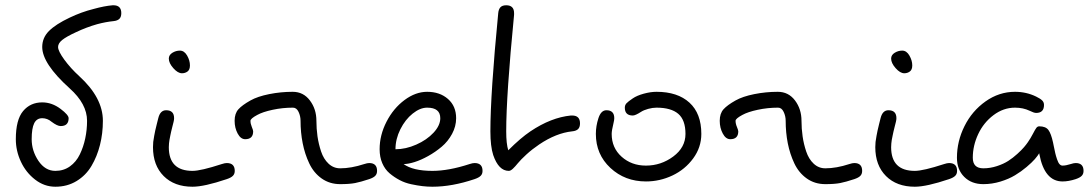

<svg xmlns="http://www.w3.org/2000/svg" viewBox="-20 -708 4128 728"><path d="M40 -180.2Q40 -253.9 67.6 -286.9Q95.2 -319.8 140.1 -319.8Q177.2 -319.8 210 -294.9Q240.2 -272 240.2 -259.8Q240.2 -230 210 -230Q197.3 -230 175.8 -246.1Q159.7 -259.8 140.1 -259.8Q119.1 -259.8 109.6 -240.5Q100.1 -221.2 100.1 -180.2Q100.1 -136.2 125.7 -98.1Q151.4 -60.1 189.9 -60.1Q221.2 -60.1 245.1 -77.1Q269 -94.2 282.7 -122.6Q296.4 -150.9 303.2 -183.3Q310.1 -215.8 310.1 -250Q310.1 -314 244.1 -373Q140.1 -466.8 140.1 -529.8Q140.1 -564.9 165.8 -590.6Q191.4 -616.2 244.1 -641.1Q289.1 -662.6 334 -673.8Q376 -685.5 407.2 -688H410.2Q439.9 -688 439.9 -658.2Q439.9 -643.6 432.6 -636.5Q425.3 -629.4 410.2 -627.9Q380.9 -625 348.1 -616.2Q307.1 -604.5 268.1 -585.9Q231.9 -569.3 216.1 -556.6Q200.2 -543.9 200.2 -529.8Q200.2 -514.2 223.9 -481.7Q247.6 -449.2 280.8 -418.9Q370.1 -337.4 370.1 -250Q370.1 -202.1 359.1 -158.4Q348.1 -114.7 326.9 -78.9Q305.7 -43 270.3 -21.5Q234.9 0 189.9 0Q147.9 0 113 -27.1Q78.1 -54.2 59.1 -95.2Q40 -136.2 40 -180.2Z M560.1 -149.9Q560.1 -160.2 561 -169.9Q562 -179.7 564.7 -193.1Q567.4 -206.5 568.6 -212.9Q569.8 -219.2 574.5 -237.5Q579.1 -255.9 580.1 -259.8Q587.4 -290 609.9 -290Q640.1 -290 640.1 -259.8Q640.1 -253.9 638.2 -246.1Q637.2 -241.7 633.5 -227.5Q629.9 -213.4 628.9 -208.7Q627.9 -204.1 625.7 -193.6Q623.5 -183.1 622.6 -177.5Q621.6 -171.9 620.8 -164.1Q620.1 -156.2 620.1 -149.9Q620.1 -60.1 710 -60.1Q741.7 -60.1 820.8 -85.9Q832.5 -89.8 839.8 -89.8Q870.1 -89.8 870.1 -60.1Q870.1 -48.3 863 -41.3Q856 -34.2 839.8 -28.8Q754.4 0 710 0Q641.1 0 600.6 -40.5Q560.1 -81.1 560.1 -149.9ZM620.1 -485.8Q620.1 -499.5 633.5 -507.8Q647 -516.1 662.1 -516.1Q678.7 -516.1 689.5 -497.3Q700.2 -478.5 700.2 -460Q700.2 -443.8 691.2 -437Q682.1 -430.2 669.9 -430.2Q654.3 -430.2 637.2 -449.5Q620.1 -468.8 620.1 -485.8Z M869.6 -250Q869.6 -277.8 884 -293.7Q898.4 -309.6 929.7 -327.1Q956.5 -342.3 1000.5 -351.1Q1044.4 -359.9 1089.8 -359.9Q1130.4 -359.9 1155 -327.1Q1179.7 -294.4 1179.7 -250Q1179.7 -220.2 1183.8 -191.2Q1188 -162.1 1197.5 -133.5Q1207 -105 1225.8 -87.4Q1244.6 -69.8 1270 -69.8Q1311.5 -69.8 1360.8 -85.9Q1372.6 -89.8 1379.9 -89.8Q1409.7 -89.8 1409.7 -60.1Q1409.7 -48.3 1402.8 -41.3Q1396 -34.2 1379.9 -28.8Q1347.7 -18.1 1326.2 -13.9Q1304.7 -9.8 1270 -9.8Q1230 -9.8 1199.7 -31.2Q1169.4 -52.7 1152.6 -88.4Q1135.7 -124 1127.7 -164.8Q1119.6 -205.6 1119.6 -250Q1119.6 -267.6 1112.1 -283.7Q1104.5 -299.8 1090.8 -299.8Q1051.3 -299.8 1013.7 -291.7Q976.1 -283.7 955.1 -272Q929.7 -258.3 929.7 -250Q929.7 -238.8 934.8 -226.6Q939.9 -214.4 939.9 -210Q939.9 -180.2 909.7 -180.2Q892.6 -180.2 881.1 -201.7Q869.6 -223.1 869.6 -250Z M1419.4 -142.1Q1419.4 -195.8 1445.6 -246.6Q1471.7 -297.4 1513.7 -328.6Q1555.7 -359.9 1599.6 -359.9Q1647.5 -359.9 1678.5 -332.8Q1709.5 -305.7 1709.5 -259.8Q1709.5 -229 1694.1 -200.4Q1678.7 -171.9 1655 -151.9Q1631.3 -131.8 1603.8 -116.5Q1576.2 -101.1 1551.8 -93.5Q1527.3 -85.9 1510.3 -85.9Q1545.9 -60.1 1619.6 -60.1Q1681.2 -60.1 1760.3 -85.9Q1772 -89.8 1779.3 -89.8Q1809.6 -89.8 1809.6 -60.1Q1809.6 -48.3 1802.5 -41.3Q1795.4 -34.2 1779.3 -28.8Q1693.8 0 1619.6 0Q1601.1 0 1582 -2.2Q1563 -4.4 1539.1 -9.5Q1515.1 -14.6 1494.9 -25.4Q1474.6 -36.1 1457 -51Q1439.5 -65.9 1429.4 -89.4Q1419.4 -112.8 1419.4 -142.1ZM1479.5 -142.1Q1518.6 -142.1 1558.3 -159.7Q1598.1 -177.2 1623.8 -204.8Q1649.4 -232.4 1649.4 -259.8Q1649.4 -299.8 1599.6 -299.8Q1572.8 -299.8 1544.7 -277.3Q1516.6 -254.9 1498 -217.8Q1479.5 -180.7 1479.5 -142.1Z M1839.4 -210Q1839.4 -353 1869.1 -658.2Q1870.6 -673.3 1877.7 -680.7Q1884.8 -688 1899.4 -688Q1929.2 -688 1929.2 -658.2V-651.9Q1899.4 -346.7 1899.4 -210Q1899.4 -162.6 1907.2 -138.2Q1954.1 -185.1 1991.2 -210Q2069.8 -262.7 2144.5 -270H2149.4Q2179.2 -270 2179.2 -240.2Q2179.2 -225.6 2171.9 -218.5Q2164.6 -211.4 2149.4 -210Q2088.9 -203.6 2024.4 -160.2Q1997.6 -142.1 1975.8 -122.1Q1954.1 -102.1 1943.8 -89.4Q1933.6 -76.7 1924.8 -68.4Q1916 -60.1 1909.2 -60.1Q1870.6 -60.1 1850.1 -120.1Q1839.4 -153.3 1839.4 -210Z M2239.3 -200.2Q2239.3 -230 2249 -259.8Q2258.8 -290 2279.3 -290Q2309.1 -290 2309.1 -259.8Q2309.1 -252.9 2306.2 -241.2Q2299.3 -212.9 2299.3 -200.2Q2299.3 -147.5 2336.9 -113.8Q2374.5 -80.1 2429.2 -80.1Q2486.3 -80.1 2532.7 -114.5Q2579.1 -148.9 2579.1 -200.2Q2579.1 -252.9 2551.8 -276.4Q2524.4 -299.8 2469.2 -299.8Q2454.6 -299.8 2437.7 -295.2Q2420.9 -290.5 2411.1 -284.2Q2389.2 -270 2379.4 -270Q2349.1 -270 2349.1 -299.8Q2349.1 -309.6 2355.5 -316.4Q2361.8 -323.2 2379.4 -335Q2395 -345.7 2420.9 -352.8Q2446.8 -359.9 2469.2 -359.9Q2549.3 -359.9 2594.2 -318.8Q2639.2 -277.8 2639.2 -200.2Q2639.2 -149.4 2608.4 -107.4Q2577.6 -65.4 2529.8 -42.7Q2481.9 -20 2429.2 -20Q2349.6 -20 2294.4 -71.3Q2239.3 -122.6 2239.3 -200.2Z M2709 -250Q2709 -277.8 2723.4 -293.7Q2737.8 -309.6 2769 -327.1Q2795.9 -342.3 2839.8 -351.1Q2883.8 -359.9 2929.2 -359.9Q2969.7 -359.9 2994.4 -327.1Q3019 -294.4 3019 -250Q3019 -220.2 3023.2 -191.2Q3027.3 -162.1 3036.9 -133.5Q3046.4 -105 3065.2 -87.4Q3084 -69.8 3109.4 -69.8Q3150.9 -69.8 3200.2 -85.9Q3211.9 -89.8 3219.2 -89.8Q3249 -89.8 3249 -60.1Q3249 -48.3 3242.2 -41.3Q3235.4 -34.2 3219.2 -28.8Q3187 -18.1 3165.5 -13.9Q3144 -9.8 3109.4 -9.8Q3069.3 -9.8 3039.1 -31.2Q3008.8 -52.7 2991.9 -88.4Q2975.1 -124 2967 -164.8Q2959 -205.6 2959 -250Q2959 -267.6 2951.4 -283.7Q2943.8 -299.8 2930.2 -299.8Q2890.6 -299.8 2853 -291.7Q2815.4 -283.7 2794.4 -272Q2769 -258.3 2769 -250Q2769 -238.8 2774.2 -226.6Q2779.3 -214.4 2779.3 -210Q2779.3 -180.2 2749 -180.2Q2731.9 -180.2 2720.5 -201.7Q2709 -223.1 2709 -250Z M3298.8 -149.9Q3298.8 -160.2 3299.8 -169.9Q3300.8 -179.7 3303.5 -193.1Q3306.2 -206.5 3307.4 -212.9Q3308.6 -219.2 3313.2 -237.5Q3317.9 -255.9 3318.8 -259.8Q3326.2 -290 3348.6 -290Q3378.9 -290 3378.9 -259.8Q3378.9 -253.9 3377 -246.1Q3376 -241.7 3372.3 -227.5Q3368.7 -213.4 3367.7 -208.7Q3366.7 -204.1 3364.5 -193.6Q3362.3 -183.1 3361.3 -177.5Q3360.4 -171.9 3359.6 -164.1Q3358.9 -156.2 3358.9 -149.9Q3358.9 -60.1 3448.7 -60.1Q3480.5 -60.1 3559.6 -85.9Q3571.3 -89.8 3578.6 -89.8Q3608.9 -89.8 3608.9 -60.1Q3608.9 -48.3 3601.8 -41.3Q3594.7 -34.2 3578.6 -28.8Q3493.2 0 3448.7 0Q3379.9 0 3339.4 -40.5Q3298.8 -81.1 3298.8 -149.9ZM3358.9 -485.8Q3358.9 -499.5 3372.3 -507.8Q3385.7 -516.1 3400.9 -516.1Q3417.5 -516.1 3428.2 -497.3Q3439 -478.5 3439 -460Q3439 -443.8 3429.9 -437Q3420.9 -430.2 3408.7 -430.2Q3393.1 -430.2 3376 -449.5Q3358.9 -468.8 3358.9 -485.8Z M3608.4 -109.9Q3608.4 -172.4 3637 -229.7Q3665.5 -287.1 3716.8 -323.5Q3768.1 -359.9 3828.6 -359.9Q3871.6 -359.9 3908.7 -341.8Q3924.8 -334 3931.6 -327.1Q3938.5 -320.3 3938.5 -310.1Q3938.5 -279.8 3908.7 -279.8Q3900.4 -279.8 3883.8 -288.1Q3859.4 -299.8 3828.6 -299.8Q3784.7 -299.8 3747.1 -271.5Q3709.5 -243.2 3689 -199.5Q3668.5 -155.8 3668.5 -109.9Q3668.5 -69.8 3708.5 -69.8Q3734.4 -69.8 3759.8 -78.1Q3785.2 -86.4 3803 -97.9Q3820.8 -109.4 3837.4 -124.5Q3854 -139.6 3862.5 -149.7Q3871.1 -159.7 3877.4 -168.9Q3887.7 -183.6 3896.5 -200.7Q3905.3 -217.8 3909.7 -223.4Q3914.1 -229 3920.4 -229Q3944.8 -229 3955.1 -215.3Q3965.3 -201.7 3972.7 -168Q3973.6 -164.1 3975.1 -156.2Q3979 -137.2 3981.2 -127.4Q3983.4 -117.7 3987.8 -104.5Q3992.2 -91.3 3997.3 -85.7Q4002.4 -80.1 4008.8 -80.1Q4021.5 -80.1 4039.6 -85.9Q4051.3 -89.8 4058.6 -89.8Q4088.4 -89.8 4088.4 -60.1Q4088.4 -48.3 4081.5 -41.3Q4074.7 -34.2 4058.6 -28.8Q4031.7 -20 4008.8 -20Q3940.4 -20 3920.9 -123.5L3920.4 -127Q3915 -117.7 3903.8 -104.7Q3892.6 -91.8 3872.3 -74.7Q3852.1 -57.6 3828.6 -43.5Q3805.2 -29.3 3773.2 -19.5Q3741.2 -9.8 3708.5 -9.8Q3663.6 -9.8 3636 -37.4Q3608.4 -64.9 3608.4 -109.9Z"/></svg>

Font: Pecita
Style: Book
Weight: 400
Width: 6
Version: Version 3.4.1